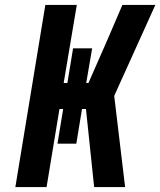

<svg xmlns="http://www.w3.org/2000/svg" viewBox="-20 -755 647 775"><path d="M42 0 163 -735H290L237 -420H252L275 -560H352L328 -420H337L413 -593L474 -735H607L441 -368L485 0H360L327 -315H311L288 -175H212L235 -315H220L168 0Z"/></svg>

Font: Iosevka SS04 XBd Ex
Style: Italic
Weight: 800
Width: 7
Italic angle: -9°
Monospace: yes
Designer: Belleve Invis
Foundry: Belleve Invis
Version: Version 19.0.0; ttfautohint (v1.8.4)